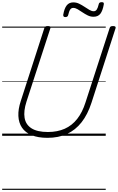

<svg xmlns="http://www.w3.org/2000/svg" viewBox="-20 -1256 1090 1776"><path d="M419 19Q332 19 273 -5.5Q214 -30 183.5 -75Q153 -120 150 -183Q147 -246 172 -321L390 -996Q393 -1006 400 -1010.5Q407 -1015 423 -1015Q437 -1015 443.5 -1010.5Q450 -1006 446 -995L225 -316Q197 -229 207.5 -166Q218 -103 271.5 -69Q325 -35 423 -35Q511 -35 578.5 -65Q646 -95 694 -156Q742 -217 771 -309L994 -996Q997 -1006 1003.5 -1010.5Q1010 -1015 1026 -1015Q1055 -1015 1049 -995L826 -305Q791 -197 734.5 -125Q678 -53 599.5 -17Q521 19 419 19ZM584 -1098Q563 -1098 565 -1120Q575 -1178 597 -1206Q619 -1234 658 -1234Q687 -1234 712.5 -1221.5Q738 -1209 762 -1193Q786 -1177 807 -1164.5Q828 -1152 847 -1152Q864 -1152 874.5 -1167Q885 -1182 893 -1216Q896 -1236 920 -1236Q933 -1236 937.5 -1231.5Q942 -1227 940 -1215Q930 -1157 908.5 -1129Q887 -1101 845 -1101Q817 -1101 791.5 -1113.5Q766 -1126 742.5 -1142Q719 -1158 698 -1170.5Q677 -1183 657 -1183Q640 -1183 629.5 -1168Q619 -1153 611 -1118Q609 -1108 602.5 -1103Q596 -1098 584 -1098ZM0 490H958V500H0ZM0 -20H958V0H0ZM0 -505H958V-500H0ZM0 -1010H958V-1000H0Z"/></svg>

Font: Playwrite NZ Guides
Style: Regular
Weight: 400
Designer: Veronika Burian, José Scaglione
Foundry: TypeTogether
Version: Version 1.003